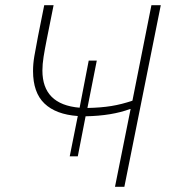

<svg xmlns="http://www.w3.org/2000/svg" viewBox="-20 -718 651 738"><path d="M482 -299H480Q445 -286 402.5 -279Q360 -272 309 -271L279 -117H248L279 -272Q195 -278 151 -320Q107 -362 107 -445Q107 -473 112 -502Q117 -531 126 -578L150 -698H186L160 -568Q152 -528 147.5 -499.5Q143 -471 143 -447Q143 -316 286 -304L321 -485H352L316 -303Q368 -304 408 -310.5Q448 -317 489 -331L562 -698H598L458 0H422Z"/></svg>

Font: IBM Plex Sans ExtLt
Style: Italic
Weight: 200
Italic angle: -11°
Designer: Mike Abbink, Paul van der Laan, Pieter van Rosmalen
Foundry: Bold Monday
Version: Version 3.005